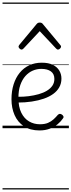

<svg xmlns="http://www.w3.org/2000/svg" viewBox="-20 -1016 566 1522"><path d="M293 18Q219 18 169.5 -15Q120 -48 95.5 -104Q71 -160 71 -229Q71 -294 88 -347.5Q105 -401 136.5 -439.5Q168 -478 212 -498.5Q256 -519 311 -519Q365 -519 399 -502Q433 -485 450 -456.5Q467 -428 467 -393Q467 -355 450 -324.5Q433 -294 402 -271.5Q371 -249 328 -234Q285 -219 232 -211Q179 -203 120 -203V-249Q165 -248 207.5 -253.5Q250 -259 287 -269.5Q324 -280 352 -297Q380 -314 395.5 -337Q411 -360 411 -390Q411 -430 383.5 -450Q356 -470 307 -470Q272 -470 239.5 -456Q207 -442 181.5 -413.5Q156 -385 141 -342Q126 -299 126 -240Q126 -168 149 -122Q172 -76 210.5 -53.5Q249 -31 296 -31Q335 -31 360.5 -42Q386 -53 404.5 -70Q423 -87 439 -106Q448 -114 455.5 -113.5Q463 -113 472 -107Q480 -101 483 -93Q486 -85 479 -77Q463 -53 436.5 -31Q410 -9 374 4.5Q338 18 293 18ZM151 -623Q143 -623 135 -631Q127 -639 127 -647Q127 -649 128.5 -652Q130 -655 132 -659L270 -825Q275 -831 280.5 -834Q286 -837 295 -837Q304 -837 310 -834Q316 -831 320 -825L458 -659Q462 -655 463 -652Q464 -649 464 -647Q464 -639 456 -631Q448 -623 440 -623Q435 -623 431.5 -625.5Q428 -628 424 -632L295 -769L167 -632Q163 -628 159 -625.5Q155 -623 151 -623ZM0 476H526V486H0ZM0 -20H526V0H0ZM0 -505H526V-500H0ZM0 -996H526V-986H0Z"/></svg>

Font: Playwrite PL Guides
Style: Regular
Weight: 400
Designer: Veronika Burian, José Scaglione
Foundry: TypeTogether
Version: Version 1.003